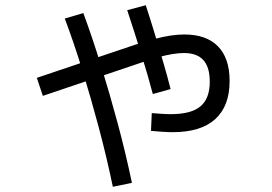

<svg xmlns="http://www.w3.org/2000/svg" viewBox="-20 -655 1040 735"><path d="M641 -149Q624 -149 602 -150.5Q580 -152 558 -154L561 -222Q576 -221 595.5 -219.5Q615 -218 634 -218Q712 -218 747.5 -248Q783 -278 783 -342Q783 -398 758.5 -425Q734 -452 684 -452Q665 -452 640 -448Q615 -444 584.5 -435.5Q554 -427 517 -414L144 -288L121 -357L495 -483Q538 -497 572 -506Q606 -515 634 -519Q662 -523 686 -523Q770 -523 814.5 -477.5Q859 -432 859 -345Q859 -249 804 -199Q749 -149 641 -149ZM412 60Q388 -55 358 -167.5Q328 -280 295.5 -385.5Q263 -491 228 -584L299 -605Q334 -510 367 -403Q400 -296 430.5 -183Q461 -70 485 45ZM565 -295Q548 -360 522.5 -442.5Q497 -525 467 -616L538 -635Q555 -583 572 -527Q589 -471 605 -416.5Q621 -362 633 -314Z"/></svg>

Font: M PLUS 2 Thin
Style: Regular
Weight: 400
Version: Version 1.001